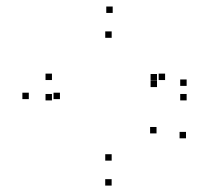

<svg xmlns="http://www.w3.org/2000/svg" viewBox="-20 -556 660 598"><path d="M327.7 22V2H307.7V22ZM559.3 -125.2V-145.2H539.3V-125.2ZM467.5 -140.5V-160.5H447.5V-140.5ZM327.8 -55.7V-75.7H307.8V-55.7ZM166.7 -247.3V-267.3H146.7V-247.3ZM327.8 -438.2V-458.2H307.8V-438.2ZM469 -305.5V-325.5H449V-305.5ZM469 -284.8V-304.8H449V-284.8ZM494.2 -306.7V-326.7H474.2V-306.7ZM141.8 -306.7V-326.7H121.8V-306.7ZM141.8 -243.3V-263.3H121.8V-243.3ZM561.3 -243.3V-263.3H541.3V-243.3ZM561.3 -288.5V-308.5H541.3V-288.5ZM331 -515.7V-535.7H311V-515.7ZM69.7 -247.3V-267.3H49.7V-247.3Z"/></svg>

Font: Monaspace Neon Dots Var
Style: Regular
Weight: 400
Designer: Riley Cran and the Lettermatic Team
Version: Version 1.100 (Monaspace Neon Dots)